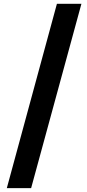

<svg xmlns="http://www.w3.org/2000/svg" viewBox="-20 -891 457 1003"><path d="M15.6 91.8 277.3 -871.1H405.3L142.6 91.8Z"/></svg>

Font: GenEi M Gothic v2 Bold
Style: Regular
Weight: 700
Version: Version 2.0